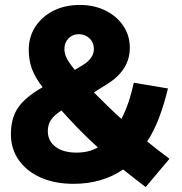

<svg xmlns="http://www.w3.org/2000/svg" viewBox="-20 -731 736 775"><path d="M277 11Q202 11 145 -14Q88 -39 56 -84.5Q24 -130 24 -189Q24 -254 53 -296.5Q82 -339 152 -379Q121 -419 108.5 -454Q96 -489 96 -530Q96 -582 122.5 -623Q149 -664 195.5 -687.5Q242 -711 302 -711Q360 -711 405.5 -688.5Q451 -666 477.5 -627Q504 -588 504 -538Q504 -447 410 -390L359 -358Q384 -333 412 -305.5Q440 -278 470 -251Q502 -312 520 -397L658 -374Q642 -308 621.5 -254.5Q601 -201 574 -160Q597 -141 617.5 -125.5Q638 -110 664 -90L568 24Q546 7 523 -10.5Q500 -28 477 -47Q392 11 277 11ZM282 -449 317 -470Q359 -497 359 -533Q359 -559 341.5 -576Q324 -593 298 -593Q273 -593 256.5 -576Q240 -559 240 -533Q240 -515 249 -496.5Q258 -478 282 -449ZM289 -115Q313 -115 334.5 -120Q356 -125 375 -136Q335 -172 298.5 -209.5Q262 -247 228 -285Q198 -266 185.5 -246.5Q173 -227 173 -202Q173 -162 204 -138.5Q235 -115 289 -115Z"/></svg>

Font: Red Hat Display Black
Style: Regular
Weight: 900
Designer: Pentagram, MCKL
Foundry: Pentagram, MCKL
Version: Version 1.023; ttfautohint (v1.8.3)